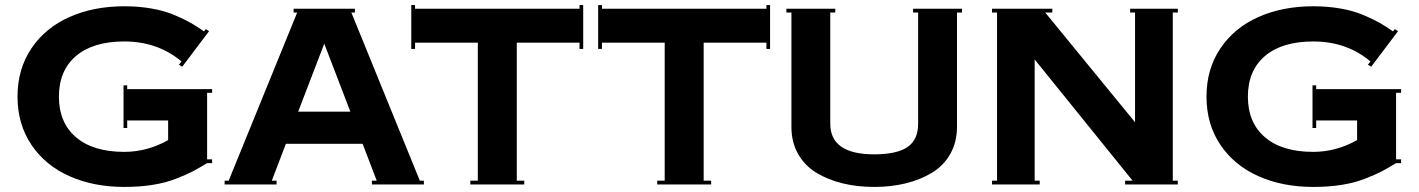

<svg xmlns="http://www.w3.org/2000/svg" viewBox="-20 -735 5652 765"><path d="M475.1 -129.9Q566.4 -129.9 649.9 -176.8V-254.9H486.8V-225.1H472.2V-395H486.8V-379.9H825.2V-365.2H805.2V-100.1H825.2V-85H805.2Q770.5 -64 746.6 -51.5Q722.7 -39.1 680.7 -22.7Q638.7 -6.3 587.4 1.7Q536.1 9.8 475.1 9.8Q353 9.8 256.8 -33Q160.6 -75.7 105.2 -158Q49.8 -240.2 49.8 -350.1Q49.8 -460 105.2 -542.2Q160.6 -624.5 256.8 -667.2Q353 -710 475.1 -710Q533.7 -710 584.7 -700.9Q635.7 -691.9 675.3 -675Q714.8 -658.2 740 -643.8Q765.1 -629.4 793 -609.9L799.8 -619.1L813 -610.8L706.1 -469.2L692.9 -477.1L703.1 -490.2Q608.4 -569.8 475.1 -569.8Q351.1 -569.8 283 -512Q214.8 -454.1 214.8 -350.1Q214.8 -246.1 283 -188Q351.1 -129.9 475.1 -129.9Z M875 0V-15.1H891.1L1164.1 -685.1H1149.9V-700.2H1394V-685.1H1379.9L1652.8 -15.1H1668.9V0H1461.9V-15.1H1481L1424.8 -162.1H1119.1L1063 -15.1H1082V0ZM1272 -561 1168 -290H1376Z M1854 0V-15.1H1883.8V-564.9H1633.8V-540H1618.7V-714.8H1633.8V-700.2H2289.1V-714.8H2303.7V-540H2289.1V-564.9H2039.1V-15.1H2068.8V0Z M2598.6 0V-15.1H2628.4V-564.9H2378.4V-540H2363.3V-714.8H2378.4V-700.2H3033.7V-714.8H3048.3V-540H3033.7V-564.9H2783.7V-15.1H2813.5V0Z M3113.3 -685.1V-700.2H3308.1V-685.1H3288.1V-242.2Q3288.1 -120.1 3462.9 -120.1Q3553.7 -120.1 3595.9 -149.2Q3638.2 -178.2 3638.2 -242.2V-685.1H3618.2V-700.2H3813V-685.1H3793V-230Q3793 -168.9 3766.4 -121.8Q3739.7 -74.7 3693.1 -46.6Q3646.5 -18.6 3588.4 -4.4Q3530.3 9.8 3462.9 9.8Q3395.5 9.8 3337.4 -4.4Q3279.3 -18.6 3232.9 -46.6Q3186.5 -74.7 3159.9 -121.6Q3133.3 -168.5 3133.3 -230V-685.1Z M3932.6 0V-15.1H3952.6V-685.1H3932.6V-700.2H4172.9V-685.1H4144.5L4502.4 -248V-685.1H4482.9V-700.2H4672.9V-685.1H4652.8V-15.1H4672.9V0H4462.9V-15.1H4492.7L4102.5 -498V-15.1H4122.6V0Z M5212.4 -129.9Q5303.7 -129.9 5387.2 -176.8V-254.9H5224.1V-225.1H5209.5V-395H5224.1V-379.9H5562.5V-365.2H5542.5V-100.1H5562.5V-85H5542.5Q5507.8 -64 5483.9 -51.5Q5460 -39.1 5418 -22.7Q5376 -6.3 5324.7 1.7Q5273.4 9.8 5212.4 9.8Q5090.3 9.8 4994.1 -33Q4897.9 -75.7 4842.5 -158Q4787.1 -240.2 4787.1 -350.1Q4787.1 -460 4842.5 -542.2Q4897.9 -624.5 4994.1 -667.2Q5090.3 -710 5212.4 -710Q5271 -710 5322 -700.9Q5373 -691.9 5412.6 -675Q5452.1 -658.2 5477.3 -643.8Q5502.4 -629.4 5530.3 -609.9L5537.1 -619.1L5550.3 -610.8L5443.4 -469.2L5430.2 -477.1L5440.4 -490.2Q5345.7 -569.8 5212.4 -569.8Q5088.4 -569.8 5020.3 -512Q4952.1 -454.1 4952.1 -350.1Q4952.1 -246.1 5020.3 -188Q5088.4 -129.9 5212.4 -129.9Z"/></svg>

Font: Copperplate CC
Style: Bold
Weight: 700
Designer: indestructible type*
Foundry: Cowboy Collective
Version: Version 1.000